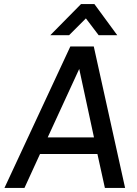

<svg xmlns="http://www.w3.org/2000/svg" viewBox="-20 -930 680 950"><path d="M381 -910H447L560 -756H468L405 -839L322 -756H229ZM2 0 328 -700H444L599 0H499L462 -168H178L101 0ZM216 -250H445L372 -589Z"/></svg>

Font: Haskoy Medium
Style: Italic
Weight: 500
Designer: Ertekin Erdin
Foundry: Ertekin Erdin
Version: Version 2.000; ttfautohint (v1.8.4.7-5d5b)